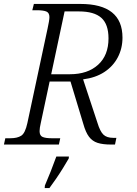

<svg xmlns="http://www.w3.org/2000/svg" viewBox="-37 -734 696 975"><path d="M-17 0 -10 -32H16Q51 -32 71 -45Q91 -58 102 -109L205 -591Q209 -609 211.5 -624Q214 -639 214 -647Q214 -669 198.5 -675.5Q183 -682 150 -682H127L135 -714H371Q585 -714 585 -543Q585 -488 561 -442.5Q537 -397 492.5 -368Q448 -339 385 -331L458 -110Q471 -67 488 -50.5Q505 -34 538 -34H554L547 0H527Q485 0 458.5 -8.5Q432 -17 415 -39.5Q398 -62 386 -105L321 -320H215L170 -109Q167 -97 165.5 -86Q164 -75 164 -68Q164 -45 179.5 -38.5Q195 -32 224 -32H269L262 0ZM318 -357Q408 -357 461 -405Q514 -453 514 -539Q514 -611 477.5 -643.5Q441 -676 364 -676H291L223 -357ZM191 208Q205 176 220.5 136.5Q236 97 249 61H313L312 71Q300 92 283 119.5Q266 147 247.5 174Q229 201 214 221H190Z"/></svg>

Font: Noto Serif Light
Style: Italic
Weight: 300
Italic angle: -12°
Designer: Monotype Design Team
Foundry: Monotype Imaging Inc.
Version: Version 2.013